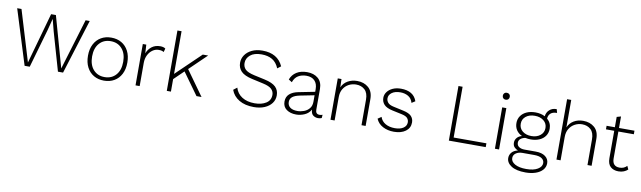

<svg xmlns="http://www.w3.org/2000/svg" viewBox="-48 -1401 7635 2286"><g transform="rotate(10 3769.5 -257.5)"><path d="M236 0 30 -660H82L268 -46L440 -660H498L671 -45L857 -660H907L701 0H639L506 -463L469 -606H468L431 -463L298 0Z M1196 -510Q1266 -510 1319.5 -479Q1373 -448 1403.5 -389.5Q1434 -331 1434 -250Q1434 -169 1403.5 -110.5Q1373 -52 1319.5 -21Q1266 10 1196 10Q1126 10 1072.5 -21Q1019 -52 988.5 -110.5Q958 -169 958 -250Q958 -331 988.5 -389.5Q1019 -448 1072.5 -479Q1126 -510 1196 -510ZM1196 -467Q1111 -467 1059.5 -409Q1008 -351 1008 -250Q1008 -149 1059.5 -91Q1111 -33 1196 -33Q1281 -33 1332.5 -91Q1384 -149 1384 -250Q1384 -351 1332.5 -409Q1281 -467 1196 -467Z M1577 0V-500H1619L1625 -396Q1644 -447 1685.5 -478.5Q1727 -510 1787 -510Q1827 -510 1850 -493L1838 -449Q1827 -456 1814 -460Q1801 -464 1775 -464Q1737 -464 1703 -440.5Q1669 -417 1648 -375.5Q1627 -334 1627 -280V0Z M2367 -500 2160 -300 2375 0H2314L2123 -265L2005 -151V0H1955V-730H2005V-214L2302 -500Z M2996 -670Q3179 -670 3245 -524L3203 -492Q3174 -562 3121.5 -593Q3069 -624 2992 -624Q2903 -624 2856 -584.5Q2809 -545 2809 -488Q2809 -442 2838.5 -412Q2868 -382 2949 -364L3078 -336Q3174 -315 3214 -275.5Q3254 -236 3254 -174Q3254 -120 3223 -78.5Q3192 -37 3136.5 -13.5Q3081 10 3007 10Q2901 10 2829.5 -32.5Q2758 -75 2731 -150L2775 -184Q2796 -113 2857.5 -74.5Q2919 -36 3009 -36Q3093 -36 3147.5 -70.5Q3202 -105 3202 -171Q3202 -212 3172 -241Q3142 -270 3068 -286L2932 -316Q2837 -337 2796.5 -378.5Q2756 -420 2756 -482Q2756 -533 2785 -575.5Q2814 -618 2867.5 -644Q2921 -670 2996 -670Z M3697 -329Q3697 -393 3662 -429.5Q3627 -466 3562 -466Q3505 -466 3463.5 -441Q3422 -416 3403 -360L3362 -386Q3384 -445 3435.5 -477.5Q3487 -510 3563 -510Q3645 -510 3696 -466.5Q3747 -423 3747 -338V-88Q3747 -35 3795 -35Q3816 -35 3831 -42L3828 -2Q3811 7 3784 7Q3751 7 3725 -12Q3699 -31 3696 -81Q3671 -34 3621 -12Q3571 10 3520 10Q3449 10 3403 -23Q3357 -56 3357 -119Q3357 -176 3395 -210Q3433 -244 3500 -257L3697 -296ZM3408 -123Q3408 -81 3439 -57.5Q3470 -34 3527 -34Q3566 -34 3605.5 -48.5Q3645 -63 3671 -94.5Q3697 -126 3697 -176V-254L3525 -220Q3466 -208 3437 -185Q3408 -162 3408 -123Z M3934 0V-500H3979L3982 -400Q4005 -453 4055 -481.5Q4105 -510 4168 -510Q4251 -510 4305 -463Q4359 -416 4359 -324V0H4309V-308Q4309 -390 4268 -428Q4227 -466 4163 -466Q4116 -466 4075 -444.5Q4034 -423 4009 -382Q3984 -341 3984 -282V0Z M4701 10Q4625 10 4566.5 -21Q4508 -52 4484 -110L4527 -139Q4544 -88 4591 -61Q4638 -34 4705 -34Q4770 -34 4808 -60Q4846 -86 4846 -129Q4846 -158 4827.5 -179.5Q4809 -201 4758 -212L4641 -237Q4570 -252 4539 -285.5Q4508 -319 4508 -367Q4508 -406 4532 -438.5Q4556 -471 4598.5 -490.5Q4641 -510 4698 -510Q4773 -510 4822 -480.5Q4871 -451 4891 -392L4849 -365Q4834 -418 4793 -442Q4752 -466 4698 -466Q4634 -466 4596 -438.5Q4558 -411 4558 -370Q4558 -341 4577.5 -317.5Q4597 -294 4649 -283L4769 -257Q4839 -242 4867.5 -211.5Q4896 -181 4896 -136Q4896 -69 4842.5 -29.5Q4789 10 4701 10Z M5415 -46H5811V0H5365V-660H5415Z M5947 -597Q5928 -597 5916.5 -608.5Q5905 -620 5905 -639Q5905 -658 5916.5 -669.5Q5928 -681 5947 -681Q5966 -681 5977.5 -669.5Q5989 -658 5989 -639Q5989 -620 5977.5 -608.5Q5966 -597 5947 -597ZM5972 -500V0H5922V-500Z M6407 -51Q6481 -51 6523 -19.5Q6565 12 6565 63Q6565 109 6534.5 143.5Q6504 178 6450.5 196.5Q6397 215 6330 215Q6216 215 6156.5 176.5Q6097 138 6097 80Q6097 42 6122 13Q6147 -16 6195 -27Q6169 -37 6150.5 -57Q6132 -77 6132 -111Q6132 -145 6153.5 -170Q6175 -195 6213 -205Q6169 -225 6145 -261.5Q6121 -298 6121 -347Q6121 -395 6146.5 -432Q6172 -469 6217.5 -489.5Q6263 -510 6323 -510Q6390 -510 6439 -484Q6445 -533 6478.5 -562.5Q6512 -592 6561 -592H6565L6577 -548H6572Q6526 -548 6500 -525.5Q6474 -503 6471 -462Q6523 -417 6523 -347Q6523 -298 6498 -261Q6473 -224 6427.5 -203.5Q6382 -183 6323 -183Q6288 -183 6258 -190Q6221 -184 6199.5 -165.5Q6178 -147 6178 -119Q6178 -85 6204.5 -68Q6231 -51 6272 -51ZM6323 -469Q6256 -469 6214.5 -435.5Q6173 -402 6173 -347Q6173 -292 6214.5 -258Q6256 -224 6323 -224Q6388 -224 6430 -258Q6472 -292 6472 -347Q6472 -402 6430 -435.5Q6388 -469 6323 -469ZM6330 173Q6418 173 6468 143Q6518 113 6518 69Q6518 34 6487.5 13Q6457 -8 6395 -8H6253Q6206 -8 6175 14Q6144 36 6144 73Q6144 117 6193.5 145Q6243 173 6330 173Z M6666 0V-730H6716V-398Q6738 -451 6787 -480.5Q6836 -510 6900 -510Q6983 -510 7037 -463.5Q7091 -417 7091 -325V0H7041V-309Q7041 -391 7000 -429Q6959 -467 6895 -467Q6848 -467 6807 -445Q6766 -423 6741 -382Q6716 -341 6716 -282V0Z M7521 -500V-457H7334V-132Q7334 -36 7422 -36Q7450 -36 7471.5 -45.5Q7493 -55 7510 -73L7529 -32Q7509 -13 7480.5 -1.5Q7452 10 7416 10Q7357 10 7320.5 -22.5Q7284 -55 7284 -125V-457H7184V-500H7284V-625L7334 -639V-500Z"/></g></svg>

Font: Work Sans Light
Style: Regular
Weight: 300
Designer: Wei Huang
Foundry: Wei Huang
Version: Version 2.012; ttfautohint (v1.8.3)